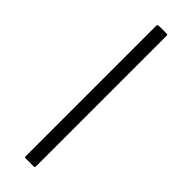

<svg xmlns="http://www.w3.org/2000/svg" viewBox="-228 -658 665 665"><g transform="rotate(45 105.0 -325.5)"><path d="M124 0H85Q80 0 80 -5V-644Q80 -651 87 -651H124Q131 -651 130 -646V-6Q130 0 124 0Z"/></g></svg>

Font: Vivano Light
Style: Regular
Weight: 300
Designer: Joe Prince, Josias Burgherr
Version: Version 2.064;September 19, 2022;FontCreator 14.0.0.2877 64-